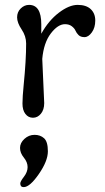

<svg xmlns="http://www.w3.org/2000/svg" viewBox="-20 -476 430 786"><path d="M153 -235 161 -54Q161 -27 147.5 -10.5Q134 6 115 6Q96 6 84 -9.5Q72 -25 72 -52Q72 -79 77 -129Q87 -229 87 -298Q87 -328 68.5 -355.5Q50 -383 50 -405Q50 -427 65 -441.5Q80 -456 99 -456Q149 -456 149 -377V-338Q179 -392 221 -424Q263 -456 298 -456Q333 -456 351.5 -438.5Q370 -421 370 -392Q370 -363 356 -343.5Q342 -324 326 -324Q310 -324 301.5 -332.5Q293 -341 289 -350.5Q285 -360 274 -368.5Q263 -377 246 -377Q217 -377 188 -339Q159 -301 153 -235ZM77 290Q63 290 63 275Q63 267 78 247.5Q93 228 93 208Q93 188 77.5 169Q62 150 62 129.5Q62 109 80 92.5Q98 76 121.5 76Q145 76 160.5 90Q176 104 176 143.5Q176 183 139 236.5Q102 290 77 290Z"/></svg>

Font: Macondo Swash Caps
Style: Regular
Weight: 400
Designer: John Vargas Beltran
Foundry: John Vargas Beltran
Version: Version 2.001